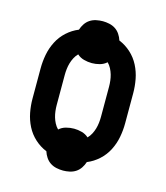

<svg xmlns="http://www.w3.org/2000/svg" viewBox="-97 -647 669 775"><g transform="rotate(15 237.5 -260.0)"><path d="M238 52Q224 52 210 49Q196 46 184.5 38.5Q173 31 165 19Q157 7 153 -6Q126 -17 104 -37Q82 -57 68.5 -83.5Q55 -110 49.5 -139Q44 -168 44 -197V-323Q44 -352 49.5 -381Q55 -410 68.5 -436.5Q82 -463 104 -483Q126 -503 153 -514Q157 -527 165 -539Q173 -551 184.5 -558.5Q196 -566 210 -569Q224 -572 238 -572Q251 -572 265 -569Q279 -566 290.5 -558.5Q302 -551 310 -539Q318 -527 322 -514Q349 -503 371 -483Q393 -463 406.5 -436.5Q420 -410 425.5 -381Q431 -352 431 -323V-197Q431 -168 425.5 -139Q420 -110 406.5 -83.5Q393 -57 371 -37Q349 -17 322 -6Q318 7 310 19Q302 31 290.5 38.5Q279 46 265 49Q251 52 238 52ZM299 -103Q308 -112 314 -123.5Q320 -135 323.5 -147Q327 -159 328.5 -172Q330 -185 330 -197V-323Q330 -335 328.5 -348Q327 -361 323.5 -373Q320 -385 314 -396.5Q308 -408 299 -417Q287 -406 270.5 -401.5Q254 -397 238 -397Q221 -397 204.5 -401.5Q188 -406 176 -417Q167 -408 161 -396.5Q155 -385 151.5 -373Q148 -361 146.5 -348Q145 -335 145 -323V-197Q145 -185 146.5 -172Q148 -159 151.5 -147Q155 -135 161 -123.5Q167 -112 176 -103Q188 -114 204.5 -118.5Q221 -123 238 -123Q254 -123 270.5 -118.5Q287 -114 299 -103Z"/></g></svg>

Font: Iosevka QP
Style: Bold
Weight: 700
Designer: Belleve Invis
Foundry: Belleve Invis
Version: Version 20.0.0; ttfautohint (v1.8.4)